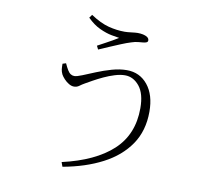

<svg xmlns="http://www.w3.org/2000/svg" viewBox="-90 -905 1180 1067"><g transform="rotate(10 500.0 -372.0)"><path d="M249 -512Q259 -490 267.5 -476Q276 -462 285.5 -456Q295 -450 306 -450Q320 -450 350.5 -462.5Q381 -475 421 -491.5Q461 -508 505 -520.5Q549 -533 589 -533Q662 -533 707 -477.5Q752 -422 752 -327Q752 -219 699 -141.5Q646 -64 551 -14.5Q456 35 329 58L320 33Q504 -9 601.5 -99Q699 -189 699 -337Q699 -420 665 -461.5Q631 -503 584 -503Q558 -503 527 -493.5Q496 -484 466 -470Q436 -456 411 -442Q386 -428 372 -420Q356 -411 343.5 -401.5Q331 -392 314 -392Q300 -392 285 -401Q270 -410 258 -423Q246 -436 240 -447Q233 -462 231.5 -474Q230 -486 230 -506ZM332 -784 345 -802Q401 -765 447.5 -753Q494 -741 539 -741Q554 -741 577 -744Q600 -747 612 -747Q628 -747 642.5 -744Q657 -741 667 -734Q677 -727 677 -716Q677 -708 669.5 -704.5Q662 -701 649 -700Q639 -699 622.5 -697.5Q606 -696 585 -689Q562 -682 530.5 -669Q499 -656 467.5 -642.5Q436 -629 411 -618L401 -638Q423 -650 443.5 -661Q464 -672 482.5 -682.5Q501 -693 515 -702Q501 -704 471 -709.5Q441 -715 404 -732Q367 -749 332 -784Z"/></g></svg>

Font: Early Summer Mincho VF
Style: Regular
Weight: 250
Designer: GuiWonder
Version: Version 1.002